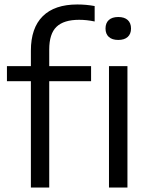

<svg xmlns="http://www.w3.org/2000/svg" viewBox="-20 -838 671 858"><path d="M325.5 -818Q365 -818 403 -811V-742Q367.5 -749.5 333.5 -749.5Q265 -749.5 232.5 -718.2Q200 -687 200 -616.5V-542.5H387V-475H200V0H118V-475H11V-542.5H118V-611.5Q118 -713 171 -765.5Q224 -818 325.5 -818ZM565.5 -710.5Q565.5 -686.5 550.8 -673Q536 -659.5 508.5 -659.5Q481 -659.5 466.2 -673Q451.5 -686.5 451.5 -710.5Q451.5 -735 466.2 -748.5Q481 -762 508.5 -762Q536 -762 550.8 -748.5Q565.5 -735 565.5 -710.5ZM467 0V-542.5H549.5V0Z"/></svg>

Font: Encode Sans Semi Expanded
Style: Regular
Weight: 400
Width: 6
Designer: Multiple Designers
Foundry: Impallari Type
Version: Version 2.000